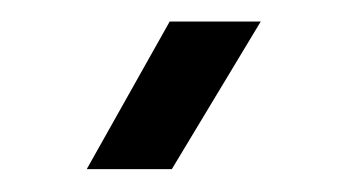

<svg xmlns="http://www.w3.org/2000/svg" viewBox="-20 -750 315 174"><path d="M216.3 -730.5 135.7 -596.7H58.6L133.8 -730.5Z"/></svg>

Font: Gidole
Style: Regular
Weight: 400
Version: Version 2.100; ttfautohint (v1.8.4.7-5d5b)